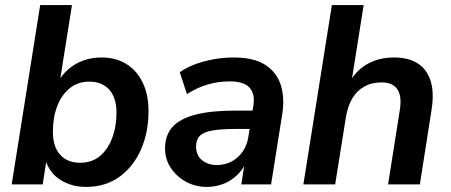

<svg xmlns="http://www.w3.org/2000/svg" viewBox="-20 -725 1772 755"><path d="M318 10Q262 10 218.5 -17Q175 -44 158 -97H163L148 0H26L138 -705H263L214 -397H204Q222 -429 248 -452Q274 -475 307.5 -487Q341 -499 379 -499Q435 -499 476.5 -473.5Q518 -448 541 -400.5Q564 -353 564 -288Q564 -205 534.5 -137.5Q505 -70 450 -30Q395 10 318 10ZM295 -85Q341 -85 372.5 -111Q404 -137 421 -182Q438 -227 438 -282Q438 -341 409.5 -372.5Q381 -404 331 -404Q286 -404 254 -378Q222 -352 205 -307.5Q188 -263 188 -207Q188 -148 216.5 -116.5Q245 -85 295 -85Z M793 10Q748 10 711 -10.5Q674 -31 651.5 -65Q629 -99 629 -141Q629 -193 658 -225.5Q687 -258 748 -274Q809 -290 904 -290H984L973 -218H910Q851 -218 816 -212Q781 -206 766 -191Q751 -176 751 -149Q751 -114 774.5 -95Q798 -76 832 -76Q864 -76 890 -89.5Q916 -103 934 -128.5Q952 -154 957 -189L976 -308Q984 -355 961.5 -380Q939 -405 883 -405Q839 -405 797.5 -393Q756 -381 715 -355L687 -441Q712 -459 746.5 -472Q781 -485 820.5 -492Q860 -499 899 -499Q978 -499 1023 -470Q1068 -441 1084 -391Q1100 -341 1090 -277L1046 0H929L945 -104H955Q941 -65 915.5 -39.5Q890 -14 858.5 -2Q827 10 793 10Z M1173 0 1285 -705H1410L1360 -390H1349Q1374 -443 1420.5 -471Q1467 -499 1530 -499Q1584 -499 1620.5 -477Q1657 -455 1672.5 -409.5Q1688 -364 1677 -293L1631 0H1506L1552 -291Q1558 -328 1552 -352Q1546 -376 1528.5 -388.5Q1511 -401 1480 -401Q1441 -401 1411.5 -384Q1382 -367 1364.5 -336.5Q1347 -306 1340 -263L1298 0Z"/></svg>

Font: Nunito Sans 12pt ExtraLight 12pt
Style: Bold Italic
Weight: 700
Italic angle: -9°
Version: Version 3.101;gftools[0.9.27]